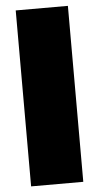

<svg xmlns="http://www.w3.org/2000/svg" viewBox="-56 -829 444 863"><g transform="rotate(-5 166.5 -397.0)"><path d="M48.8 -793.9H284.2V0H48.8Z"/></g></svg>

Font: Mattone
Style: Bold
Weight: 700
Width: 6
Designer: Nunzio Mazzaferro
Foundry: Collletttivo
Version: Version 2.000;Glyphs 3.2 (3217)